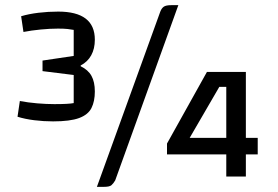

<svg xmlns="http://www.w3.org/2000/svg" viewBox="-20 -685 1079 745"><path d="M186 -214Q149 -214 113 -218.5Q77 -223 48 -232L57 -293Q89 -287 124.5 -284Q160 -281 191 -281Q219 -281 237.5 -282Q256 -283 266 -285V-394L145 -409V-450L266 -468V-569Q256 -571 242 -572.5Q228 -574 205 -574Q174 -574 138 -570.5Q102 -567 71 -561L62 -622Q92 -631 129.5 -635.5Q167 -640 206 -640Q348 -640 348 -531Q348 -496 334 -470.5Q320 -445 293 -431V-428Q322 -414 335 -390.5Q348 -367 348 -330Q348 -292 335 -266Q322 -240 287 -227Q252 -214 186 -214ZM427 15Q420 27 412.5 33.5Q405 40 384 40H356L602 -640Q607 -653 615.5 -659Q624 -665 645 -665H672ZM858 -86H628V-128L783 -406H934V-150H980V-86H934V0H858ZM716 -150H858V-348H831Z"/></svg>

Font: Changa Medium
Style: Regular
Weight: 500
Designer: Eduardo Rodriguez Tunni
Foundry: Eduardo Rodriguez Tunni
Version: Version 3.003